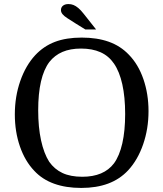

<svg xmlns="http://www.w3.org/2000/svg" viewBox="-20 -915 804 945"><path d="M711 -368Q711 -281 684.5 -204.5Q658 -128 611 -77Q570 -33 512.5 -11.5Q455 10 380 10Q304 10 246 -11Q188 -32 149 -74Q103 -122 78 -194.5Q53 -267 53 -352Q53 -439 79.5 -515.5Q106 -592 153 -643Q195 -688 250.5 -709Q306 -730 382 -730Q458 -730 515.5 -709.5Q573 -689 614 -646Q661 -598 686 -525Q711 -452 711 -368ZM168 -372Q168 -289 182 -224.5Q196 -160 222 -119Q248 -82 287.5 -63.5Q327 -45 385 -45Q491 -45 541 -111Q568 -148 582 -209.5Q596 -271 596 -354Q596 -437 582 -500Q568 -563 541 -602Q515 -640 474.5 -658Q434 -676 379 -676Q326 -676 287.5 -659.5Q249 -643 223 -610Q168 -537 168 -372ZM392 -847 453 -770H400L353 -799Q328 -815 311.5 -825.5Q295 -836 287.5 -845.5Q280 -855 280 -865Q280 -879 290 -887Q300 -895 317 -895Q330 -895 341.5 -890.5Q353 -886 365.5 -875.5Q378 -865 392 -847Z"/></svg>

Font: Domine
Style: Regular
Weight: 400
Designer: Pablo Impallari, Rodrigo Fuenzalida, Brenda Gallo
Foundry: Pablo Impallari, Rodrigo Fuenzalida, Brenda Gallo
Version: Version 2.000;September 19, 2022;FontCreator 14.0.0.2877 64-